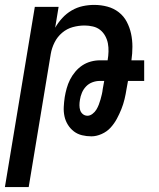

<svg xmlns="http://www.w3.org/2000/svg" viewBox="-27 -548 647 783"><path d="M-7 215 115 -520H212L198 -435Q210 -456 227 -474.5Q244 -493 265.5 -505.5Q287 -518 310.5 -523Q334 -528 357 -528Q385 -528 411 -521Q437 -514 457.5 -498Q478 -482 490 -459Q502 -436 507.5 -410.5Q513 -385 513 -357.5Q513 -330 509 -302H561V-218H495L489 -185Q486 -165 481 -144Q476 -123 468 -103Q460 -83 449.5 -63.5Q439 -44 424 -27.5Q409 -11 387.5 -1.5Q366 8 346 8Q326 8 307.5 3.5Q289 -1 274.5 -12Q260 -23 250 -39Q240 -55 236 -73.5Q232 -92 233 -112Q234 -132 237 -152Q240 -170 245 -188Q250 -206 258.5 -223Q267 -240 280 -255.5Q293 -271 309 -281.5Q325 -292 343.5 -297Q362 -302 380 -302H412V-303Q415 -320 415.5 -337.5Q416 -355 413 -371Q410 -387 402 -401.5Q394 -416 381.5 -426Q369 -436 352 -440Q335 -444 318 -444Q294 -444 270 -437.5Q246 -431 226.5 -414.5Q207 -398 195.5 -375Q184 -352 180 -328L90 215ZM330 -76Q340 -76 350 -83.5Q360 -91 366 -101Q372 -111 376 -121.5Q380 -132 383 -142.5Q386 -153 388.5 -164Q391 -175 392 -185L398 -218H380Q365 -218 350 -212.5Q335 -207 324 -195.5Q313 -184 307 -169.5Q301 -155 299 -141Q297 -130 297 -119Q297 -108 300 -98.5Q303 -89 311 -82.5Q319 -76 330 -76Z"/></svg>

Font: Iosevka Medium Extended
Style: Italic
Weight: 500
Width: 7
Italic angle: -9°
Monospace: yes
Designer: Belleve Invis
Foundry: Belleve Invis
Version: Version 32.5.0; ttfautohint (v1.8.4)